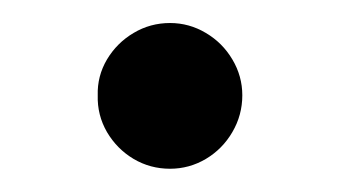

<svg xmlns="http://www.w3.org/2000/svg" viewBox="-20 -392 294 166"><path d="M64.5 -309.6Q64 -326.2 72.5 -340.6Q81.1 -355 95.5 -363.5Q109.9 -372.1 127 -372.1Q143.6 -372.1 158 -363.5Q172.4 -355 180.9 -340.6Q189.5 -326.2 189.5 -309.6Q189.5 -292.5 180.9 -277.8Q172.4 -263.2 158 -254.6Q143.6 -246.1 127 -246.1Q109.9 -246.1 95.5 -254.6Q81.1 -263.2 72.5 -277.8Q64 -292.5 64.5 -309.6Z"/></svg>

Font: Pretendard GOV
Style: Regular
Weight: 400
Designer: Base glyphs from Inter by Rasmus Andersson; Hangeul glyphs from Noto Sans CJK(Source Han Sans) by Jang Soo-young and Kan
Foundry: Kil Hyung-jin
Version: Version 1.309